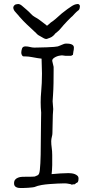

<svg xmlns="http://www.w3.org/2000/svg" viewBox="-20 -931 461 956"><path d="M315 -826Q295 -805 282 -789Q274 -779 266 -773Q259 -768 255 -764Q251 -758 244 -752Q237 -746 229 -743Q222 -740 218 -739Q213 -736 209 -737Q206 -737 199 -740Q193 -744 185 -748Q177 -752 171 -756Q165 -760 160 -766Q155 -771 141 -784Q126 -797 112 -811Q97 -825 75 -850L74 -852H73V-853L70 -856Q62 -865 56 -872Q48 -880 46 -892Q46 -898 50 -903Q54 -907 58 -909Q61 -910 64 -910Q68 -911 70 -911Q80 -911 91 -901Q101 -892 112 -883Q125 -872 134 -862Q143 -852 154 -846Q167 -839 175 -833L191 -821Q199 -815 204 -811Q209 -808 212 -804Q213 -804 216 -804Q220 -807 233 -819Q243 -825 257 -837Q289 -867 316 -886Q343 -906 355 -909L365 -911Q370 -911 373 -910V-909Q380 -905 377 -893Q376 -882 367 -877Q364 -875 360 -871Q355 -866 351 -862Q346 -857 341 -851Q336 -847 334 -845Q331 -842 315 -826ZM247 -598V-582Q247 -549 246.5 -517.5Q246 -486 244 -457Q243 -437 242 -427L245 -388Q244 -378 243 -358Q242 -337 242 -313.5Q242 -290 241 -268Q241 -260 238 -249Q237 -245 236 -239.5Q235 -234 235 -228Q235 -212 237.5 -195Q240 -178 240 -159V-109Q240 -96 239 -85.5Q238 -75 237 -64Q260 -66 280.5 -67.5Q301 -69 321 -69Q327 -69 336 -68Q345 -67 352.5 -64Q360 -61 365.5 -56Q371 -51 371 -42Q371 -20 359 -20L358 -18Q356 -17 355 -16Q352 -13 350 -13Q344 -14 340 -12Q338 -11 336 -12Q335 -13 332 -14Q329 -15 321 -16Q313 -18 301 -18Q286 -18 266.5 -17Q247 -16 226.5 -14.5Q206 -13 188 -10Q163 -5 158 -2Q152 1 141.5 2Q131 3 120 4Q109 5 98 5Q87 5 80 5Q67 5 58.5 -0.5Q50 -6 50 -18Q50 -30 55.5 -36.5Q61 -43 70 -46.5Q79 -50 89.5 -50.5Q100 -51 110 -51H131Q139 -52 143.5 -51.5Q148 -51 153 -52Q157 -53 167 -58Q173 -61 175 -68Q179 -78 181 -118.5Q183 -159 183 -209Q183 -233 183.5 -257Q184 -281 184 -303Q184 -325 184.5 -342.5Q185 -360 185 -370Q180 -422 185 -474Q189 -516 189 -565Q189 -585 188 -603Q187 -621 187 -639Q183 -639 168 -641.5Q153 -644 137 -647Q121 -650 108 -650Q95 -650 94 -651Q90 -654 88 -659Q86 -664 86 -669Q86 -678 89.5 -689Q93 -700 107 -700Q118 -700 129.5 -697Q141 -694 151 -694Q156 -694 174 -694.5Q192 -695 212.5 -695.5Q233 -696 249.5 -697.5Q266 -699 268 -700Q274 -702 278.5 -704Q283 -706 288 -708Q293 -710 298 -712Q303 -714 310 -714Q315 -714 321.5 -713.5Q328 -713 334 -711Q340 -709 344 -705Q348 -701 348 -694Q348 -684 345 -672V-670L344 -665V-663Q343 -662 343 -659V-656Q341 -659 336 -654Q335 -653 331 -653H307L292 -655H284Q280 -655 272 -653Q264 -651 257 -647.5Q250 -644 245 -639.5Q240 -635 240 -629V-628Z"/></svg>

Font: ToneOZ-Pinyin-Tsuipita-TC
Style: Regular
Weight: 400
Designer: ÂÆ£ÂøóÂáåJeffrey Xuan(jeffreyx@gmail.com, ToneOZ.com) ÈòøÂù§(cjkFonts)
Foundry: ToneOZ
Version: Version 0.24071